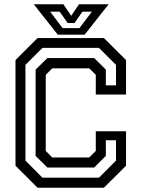

<svg xmlns="http://www.w3.org/2000/svg" viewBox="-20 -878 662 898"><path d="M155.5 0 52.5 -103V-597L155.5 -700H466L569.5 -597V-436H428V-528L397.5 -558.5H224.5L194 -528V-172L224.5 -141.5H397.5L428 -172V-264H569.5V-103L466 0ZM178.5 -47H443L522.5 -127V-222H475V-149L420.5 -94.5H201.5L146.5 -149V-552.5L201.5 -606.5H420.5L475 -552.5V-479H522.5V-574.5L443 -654H178.5L99 -574.5V-127ZM250 -716 138 -858H276.5L313 -804L349.5 -858H488L376 -716ZM273 -746.5H351.5L410 -823.5H365.5L328.5 -770.5H296.5L259 -823.5H214.5Z"/></svg>

Font: Tourney Medium
Style: Regular
Weight: 500
Designer: Tyler Finck
Foundry: Etcetera Type Co
Version: Version 1.015